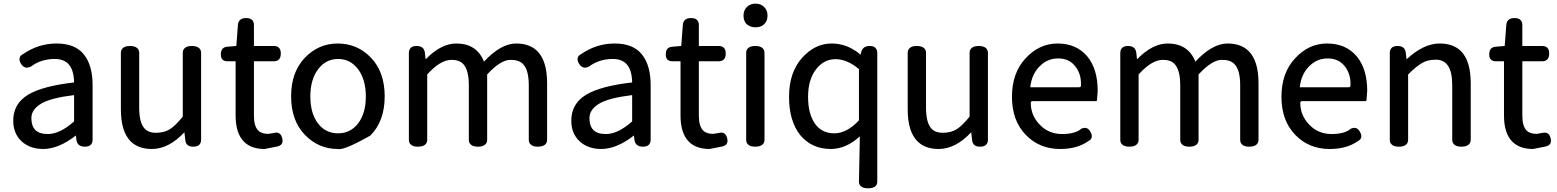

<svg xmlns="http://www.w3.org/2000/svg" viewBox="-20 -771 8550 1054"><path d="M98.6 4.9Q52.7 -38.1 52.7 -107.9Q52.7 -177.7 97.7 -222.7Q113.3 -238.3 133.8 -251Q213.9 -298.8 386.7 -318.4Q385.7 -388.7 354.5 -420.9Q328.1 -447.3 280.3 -447.3Q205.1 -447.3 149.4 -405.3Q149.4 -405.3 148.4 -405.3Q137.7 -399.4 127.9 -399.4Q108.4 -399.4 94.7 -421.9Q86.9 -434.6 86.9 -446.3Q86.9 -464.8 107.4 -474.6Q191.4 -532.2 291 -532.2Q392.6 -532.2 440.4 -472.2Q488.3 -412.1 488.3 -304.7V-3.9Q488.3 13.7 478 23.9Q467.8 34.2 445.3 34.2Q422.9 34.2 411.1 22.5Q401.4 12.7 399.4 -2.9L396.5 -27.3Q301.8 46.9 216.8 46.9Q144.5 46.9 98.6 4.9ZM152.3 -123Q152.3 -79.1 174.3 -57.1Q196.3 -35.2 243.2 -35.2Q308.6 -35.2 386.7 -104.5V-249Q258.8 -233.4 206.1 -202.1Q152.3 -169.9 152.3 -123Z M992.2 -44.9Q906.2 46.9 813.5 46.9Q739.3 46.9 697.3 4.9Q643.6 -48.8 643.6 -169.9V-480.5Q643.6 -497.1 653.3 -505.9Q665 -518.6 693.4 -518.6Q721.7 -518.6 734.4 -505.9Q744.1 -496.1 744.1 -480.5V-180.7Q744.1 -94.7 775.4 -63.5Q796.9 -42 835 -42Q881.8 -42 913.1 -62Q944.3 -82 983.4 -130.9V-480.5Q983.4 -497.1 993.2 -505.9Q1004.9 -518.6 1033.2 -518.6Q1061.5 -518.6 1074.2 -505.9Q1084 -496.1 1084 -480.5V-3.9Q1084 13.7 1073.7 23.9Q1063.5 34.2 1041 34.2Q1018.6 34.2 1008.3 23.9Q998 13.7 997.1 -3.9Z M1273.4 -136.7Q1273.4 -137.7 1273.4 -138.7V-434.6H1229.5Q1210.9 -434.6 1201.7 -443.8Q1192.4 -453.1 1192.4 -471.7Q1192.4 -494.1 1202.1 -503.9Q1211.9 -513.7 1229.5 -514.6L1277.3 -518.6L1286.1 -633.8Q1287.1 -651.4 1297.9 -661.6Q1308.6 -671.9 1331.1 -671.9Q1353.5 -671.9 1363.8 -661.6Q1374 -651.4 1374 -633.8V-518.6H1483.4Q1501 -518.6 1511.2 -508.8Q1521.5 -499 1521.5 -477.5Q1521.5 -455.1 1511.2 -444.8Q1501 -434.6 1483.4 -434.6H1374V-136.7Q1374 -78.1 1397.5 -54.7Q1415 -36.1 1453.1 -36.1L1482.4 -41Q1490.2 -43 1497.1 -43Q1509.8 -43 1517.6 -35.2Q1525.4 -27.3 1529.3 -12.7Q1531.2 -4.9 1531.2 2Q1531.2 14.6 1523.4 22.5Q1515.6 30.3 1502 33.2L1432.6 46.9Q1359.4 46.9 1319.3 6.8Q1273.4 -39.1 1273.4 -136.7Z M1834 -532.2Q1942.4 -532.2 2017.1 -453.6Q2091.8 -375 2091.8 -242.2Q2091.8 -105.5 2012.7 -26.4Q1880.9 47.9 1841.8 47.9Q1837.9 47.9 1835 46.9Q1728.5 46.9 1653.3 -31.2Q1578.1 -109.4 1578.1 -242.2Q1578.1 -375 1653.3 -453.6Q1728.5 -532.2 1834 -532.2ZM1835.9 -39.1Q1904.3 -39.1 1946.3 -94.2Q1988.3 -149.4 1988.3 -241.7Q1988.3 -334 1945.3 -391.6Q1903.3 -447.3 1835.9 -447.3Q1768.6 -447.3 1726.1 -390.6Q1683.6 -334 1683.6 -241.7Q1683.6 -149.4 1725.1 -94.2Q1766.6 -39.1 1835.9 -39.1Z M2458 -442.4Q2397.5 -442.4 2325.2 -362.3V-3.9Q2325.2 11.7 2315.4 21.5Q2302.7 34.2 2274.4 34.2Q2246.1 34.2 2234.4 21.5Q2224.6 12.7 2224.6 -3.9V-480.5Q2224.6 -498 2234.9 -508.3Q2245.1 -518.6 2267.6 -518.6Q2290 -518.6 2301.8 -506.8Q2310.5 -497.1 2312.5 -481.4L2316.4 -445.3Q2401.4 -532.2 2484.4 -532.2Q2597.7 -532.2 2636.7 -432.6Q2729.5 -532.2 2813.5 -532.2Q2887.7 -532.2 2929.7 -490.2Q2983.4 -436.5 2983.4 -314.5V-3.9Q2983.4 11.7 2973.6 21.5Q2960.9 34.2 2932.6 34.2Q2904.3 34.2 2892.6 21.5Q2882.8 12.7 2882.8 -3.9V-302.7Q2882.8 -387.7 2850.6 -419.9Q2828.1 -442.4 2784.2 -442.4Q2783.2 -442.4 2781.2 -442.4Q2728.5 -442.4 2654.3 -362.3V-3.9Q2654.3 11.7 2644.5 21.5Q2631.8 34.2 2603.5 34.2Q2575.2 34.2 2563.5 21.5Q2553.7 12.7 2553.7 -3.9V-302.7Q2553.7 -388.7 2521.5 -420.9Q2500 -442.4 2460.9 -442.4Q2459 -442.4 2458 -442.4Z M3162.1 4.9Q3116.2 -38.1 3116.2 -107.9Q3116.2 -177.7 3161.1 -222.7Q3176.8 -238.3 3197.3 -251Q3277.3 -298.8 3450.2 -318.4Q3449.2 -388.7 3418 -420.9Q3391.6 -447.3 3343.8 -447.3Q3268.6 -447.3 3212.9 -405.3Q3212.9 -405.3 3211.9 -405.3Q3201.2 -399.4 3191.4 -399.4Q3171.9 -399.4 3158.2 -421.9Q3150.4 -434.6 3150.4 -446.3Q3150.4 -464.8 3170.9 -474.6Q3254.9 -532.2 3354.5 -532.2Q3456.1 -532.2 3503.9 -472.2Q3551.8 -412.1 3551.8 -304.7V-3.9Q3551.8 13.7 3541.5 23.9Q3531.2 34.2 3508.8 34.2Q3486.3 34.2 3474.6 22.5Q3464.8 12.7 3462.9 -2.9L3460 -27.3Q3365.2 46.9 3280.3 46.9Q3208 46.9 3162.1 4.9ZM3215.8 -123Q3215.8 -79.1 3237.8 -57.1Q3259.8 -35.2 3306.6 -35.2Q3372.1 -35.2 3450.2 -104.5V-249Q3322.3 -233.4 3269.5 -202.1Q3215.8 -169.9 3215.8 -123Z M3715.8 -136.7Q3715.8 -137.7 3715.8 -138.7V-434.6H3671.9Q3653.3 -434.6 3644 -443.8Q3634.8 -453.1 3634.8 -471.7Q3634.8 -494.1 3644.5 -503.9Q3654.3 -513.7 3671.9 -514.6L3719.7 -518.6L3728.5 -633.8Q3729.5 -651.4 3740.2 -661.6Q3751 -671.9 3773.4 -671.9Q3795.9 -671.9 3806.2 -661.6Q3816.4 -651.4 3816.4 -633.8V-518.6H3925.8Q3943.4 -518.6 3953.6 -508.8Q3963.9 -499 3963.9 -477.5Q3963.9 -455.1 3953.6 -444.8Q3943.4 -434.6 3925.8 -434.6H3816.4V-136.7Q3816.4 -78.1 3839.8 -54.7Q3857.4 -36.1 3895.5 -36.1L3924.8 -41Q3932.6 -43 3939.5 -43Q3952.1 -43 3960 -35.2Q3967.8 -27.3 3971.7 -12.7Q3973.6 -4.9 3973.6 2Q3973.6 14.6 3965.8 22.5Q3958 30.3 3944.3 33.2L3875 46.9Q3801.8 46.9 3761.7 6.8Q3715.8 -39.1 3715.8 -136.7Z M4167 21.5Q4154.3 34.2 4126 34.2Q4097.7 34.2 4085.9 21.5Q4076.2 12.7 4076.2 -3.9V-480.5Q4076.2 -497.1 4085.9 -505.9Q4097.7 -518.6 4126 -518.6Q4154.3 -518.6 4167 -505.9Q4176.8 -496.1 4176.8 -480.5V-3.9Q4176.8 11.7 4167 21.5ZM4080.1 -637.7Q4080.1 -637.7 4079.1 -637.7Q4061.5 -656.2 4061.5 -685.5Q4061.5 -714.8 4080.1 -732.4Q4097.7 -751 4127 -751Q4157.2 -751 4174.8 -732.4Q4193.4 -714.8 4193.4 -685.5Q4193.4 -656.2 4174.8 -637.7Q4157.2 -621.1 4127.9 -621.1Q4098.6 -621.1 4080.1 -637.7Z M4704.1 250Q4695.3 241.2 4695.3 225.6L4700.2 -22.5Q4624 46.9 4541 46.9Q4436.5 46.9 4373 -29.3Q4311.5 -106.4 4311.5 -239.3Q4311.5 -372.1 4381.8 -452.1Q4453.1 -532.2 4544.9 -532.2Q4632.8 -532.2 4704.1 -470.7L4707 -482.4Q4714.8 -518.6 4754.9 -518.6Q4775.4 -518.6 4785.6 -508.3Q4795.9 -498 4795.9 -480.5V225.6Q4795.9 241.2 4787.1 250Q4774.4 262.7 4745.6 262.7Q4716.8 262.7 4704.1 250ZM4695.3 -110.4V-391.6Q4631.8 -445.3 4567.4 -446.3Q4502 -446.3 4459 -389.6Q4416 -333 4416 -239.3Q4416 -145.5 4454.1 -91.8Q4491.2 -39.1 4560.1 -39.1Q4628.9 -39.1 4695.3 -110.4Z M5311.5 -44.9Q5225.6 46.9 5132.8 46.9Q5058.6 46.9 5016.6 4.9Q4962.9 -48.8 4962.9 -169.9V-480.5Q4962.9 -497.1 4972.7 -505.9Q4984.4 -518.6 5012.7 -518.6Q5041 -518.6 5053.7 -505.9Q5063.5 -496.1 5063.5 -480.5V-180.7Q5063.5 -94.7 5094.7 -63.5Q5116.2 -42 5154.3 -42Q5201.2 -42 5232.4 -62Q5263.7 -82 5302.7 -130.9V-480.5Q5302.7 -497.1 5312.5 -505.9Q5324.2 -518.6 5352.5 -518.6Q5380.9 -518.6 5393.6 -505.9Q5403.3 -496.1 5403.3 -480.5V-3.9Q5403.3 13.7 5393.1 23.9Q5382.8 34.2 5360.4 34.2Q5337.9 34.2 5327.6 23.9Q5317.4 13.7 5316.4 -3.9Z M5609.4 -450.2Q5684.6 -532.2 5785.2 -532.2Q5888.7 -532.2 5948.2 -461.9Q6005.9 -392.6 6005.9 -272.5Q6005.9 -272.5 6002 -220.7Q6002 -218.8 6000.5 -217.3Q5999 -215.8 5997.1 -215.8H5650.4Q5643.6 -215.8 5641.1 -213.4Q5638.7 -210.9 5638.7 -208Q5638.7 -205.1 5638.7 -204.1Q5638.7 -203.1 5638.7 -203.1Q5639.6 -135.7 5688.5 -85.9Q5736.3 -36.1 5808.6 -35.2Q5881.8 -35.2 5915 -63.5Q5915 -63.5 5916 -64.5Q5926.8 -69.3 5935.5 -69.3Q5955.1 -69.3 5966.8 -45.9Q5973.6 -34.2 5973.6 -23.4Q5973.6 -12.7 5965.8 -3.9Q5960 0 5954.1 3.9Q5893.6 46.9 5799.8 46.9Q5685.5 46.9 5610.4 -31.2Q5535.2 -109.4 5535.2 -239.7Q5535.2 -370.1 5609.4 -450.2ZM5914.1 -305.7V-312.5Q5914.1 -368.2 5881.8 -408.2Q5848.6 -450.2 5789.1 -450.2Q5728.5 -450.2 5686.5 -406.2Q5643.6 -363.3 5635.7 -292H5902.3Q5909.2 -292 5911.6 -294.4Q5914.1 -296.9 5914.1 -302.7Z M6363.3 -442.4Q6302.7 -442.4 6230.5 -362.3V-3.9Q6230.5 11.7 6220.7 21.5Q6208 34.2 6179.7 34.2Q6151.4 34.2 6139.6 21.5Q6129.9 12.7 6129.9 -3.9V-480.5Q6129.9 -498 6140.1 -508.3Q6150.4 -518.6 6172.9 -518.6Q6195.3 -518.6 6207 -506.8Q6215.8 -497.1 6217.8 -481.4L6221.7 -445.3Q6306.6 -532.2 6389.6 -532.2Q6502.9 -532.2 6542 -432.6Q6634.8 -532.2 6718.8 -532.2Q6793 -532.2 6835 -490.2Q6888.7 -436.5 6888.7 -314.5V-3.9Q6888.7 11.7 6878.9 21.5Q6866.2 34.2 6837.9 34.2Q6809.6 34.2 6797.9 21.5Q6788.1 12.7 6788.1 -3.9V-302.7Q6788.1 -387.7 6755.9 -419.9Q6733.4 -442.4 6689.5 -442.4Q6688.5 -442.4 6686.5 -442.4Q6633.8 -442.4 6559.6 -362.3V-3.9Q6559.6 11.7 6549.8 21.5Q6537.1 34.2 6508.8 34.2Q6480.5 34.2 6468.8 21.5Q6459 12.7 6459 -3.9V-302.7Q6459 -388.7 6426.8 -420.9Q6405.3 -442.4 6366.2 -442.4Q6364.3 -442.4 6363.3 -442.4Z M7088.9 -450.2Q7164.1 -532.2 7264.6 -532.2Q7368.2 -532.2 7427.7 -461.9Q7485.4 -392.6 7485.4 -272.5Q7485.4 -272.5 7481.4 -220.7Q7481.4 -218.8 7480 -217.3Q7478.5 -215.8 7476.6 -215.8H7129.9Q7123 -215.8 7120.6 -213.4Q7118.2 -210.9 7118.2 -208Q7118.2 -205.1 7118.2 -204.1Q7118.2 -203.1 7118.2 -203.1Q7119.1 -135.7 7168 -85.9Q7215.8 -36.1 7288.1 -35.2Q7361.3 -35.2 7394.5 -63.5Q7394.5 -63.5 7395.5 -64.5Q7406.2 -69.3 7415 -69.3Q7434.6 -69.3 7446.3 -45.9Q7453.1 -34.2 7453.1 -23.4Q7453.1 -12.7 7445.3 -3.9Q7439.5 0 7433.6 3.9Q7373 46.9 7279.3 46.9Q7165 46.9 7089.8 -31.2Q7014.6 -109.4 7014.6 -239.7Q7014.6 -370.1 7088.9 -450.2ZM7393.6 -305.7V-312.5Q7393.6 -368.2 7361.3 -408.2Q7328.1 -450.2 7268.6 -450.2Q7208 -450.2 7166 -406.2Q7123 -363.3 7115.2 -292H7381.8Q7388.7 -292 7391.1 -294.4Q7393.6 -296.9 7393.6 -302.7Z M7700.2 21.5Q7687.5 34.2 7659.2 34.2Q7630.9 34.2 7619.1 21.5Q7609.4 12.7 7609.4 -3.9V-480.5Q7609.4 -498 7619.6 -508.3Q7629.9 -518.6 7652.3 -518.6Q7674.8 -518.6 7686.5 -506.8Q7695.3 -497.1 7697.3 -480.5L7701.2 -445.3Q7794.9 -532.2 7882.8 -532.2Q7958 -532.2 8000 -490.2Q8053.7 -436.5 8053.7 -314.5V-3.9Q8053.7 11.7 8043.9 21.5Q8031.2 34.2 8002.9 34.2Q7974.6 34.2 7961.9 21.5Q7952.1 11.7 7952.1 -3.9V-302.7Q7952.1 -377 7928.7 -410.2Q7906.2 -443.4 7862.3 -443.4Q7816.4 -443.4 7786.1 -424.8Q7753.9 -406.2 7710 -362.3V-3.9Q7710 11.7 7700.2 21.5Z M8236.3 -136.7Q8236.3 -137.7 8236.3 -138.7V-434.6H8192.4Q8173.8 -434.6 8164.6 -443.8Q8155.3 -453.1 8155.3 -471.7Q8155.3 -494.1 8165 -503.9Q8174.8 -513.7 8192.4 -514.6L8240.2 -518.6L8249 -633.8Q8250 -651.4 8260.7 -661.6Q8271.5 -671.9 8293.9 -671.9Q8316.4 -671.9 8326.7 -661.6Q8336.9 -651.4 8336.9 -633.8V-518.6H8446.3Q8463.9 -518.6 8474.1 -508.8Q8484.4 -499 8484.4 -477.5Q8484.4 -455.1 8474.1 -444.8Q8463.9 -434.6 8446.3 -434.6H8336.9V-136.7Q8336.9 -78.1 8360.4 -54.7Q8377.9 -36.1 8416 -36.1L8445.3 -41Q8453.1 -43 8460 -43Q8472.7 -43 8480.5 -35.2Q8488.3 -27.3 8492.2 -12.7Q8494.1 -4.9 8494.1 2Q8494.1 14.6 8486.3 22.5Q8478.5 30.3 8464.8 33.2L8395.5 46.9Q8322.3 46.9 8282.2 6.8Q8236.3 -39.1 8236.3 -136.7Z"/></svg>

Font: TaiwanPearl
Style: Regular
Weight: 400
Version: Version 2.102